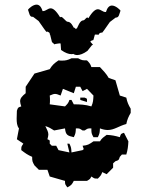

<svg xmlns="http://www.w3.org/2000/svg" viewBox="-20 -786 660 830"><path d="M501 -740C495 -725 495 -710 481 -710H480L455 -691C433 -660 423 -644 420 -644C419 -644 419 -644 419 -646C408 -642 407 -639 407 -637V-636C407 -635 392 -638 390 -636C384 -614 384 -612 382 -612H380C378 -612 376 -611 370 -606C370 -606 383 -592 382 -592C380 -592 378 -591 376 -589L358 -566C340 -553 325 -548 314 -548C307 -548 301 -550 297 -553C294 -552 291 -552 288 -552C277 -552 262 -557 244 -570L242 -598C240 -600 222 -596 220 -596C219 -596 217 -595 216 -594C199 -610 208 -595 197 -635C195 -637 195 -639 195 -640V-641C195 -643 194 -646 183 -650C183 -648 183 -648 182 -648C179 -648 169 -664 147 -695L122 -714C121 -714 122 -713 121 -713C107 -713 107 -729 101 -744C105 -750 123 -766 138 -766C149 -766 158 -758 164 -738H166C178 -738 187 -750 199 -750C209 -750 222 -741 240 -711C241 -713 242 -713 244 -713C252 -713 265 -692 272 -692C287 -692 295 -673 299 -666L300 -667C302 -665 306 -664 308 -660C309 -662 310 -663 311 -664L312 -662C316 -669 325 -698 340 -698C348 -698 355 -718 362 -707C380 -737 393 -746 403 -746C415 -746 424 -734 436 -734H438C444 -754 453 -762 464 -762C479 -762 497 -746 501 -740ZM327 -364V-354L356 -345C356 -363 358 -358 346 -364ZM308 -411H327L337 -392L356 -402L384 -373C383 -353 383 -344 375 -326C349 -334 326 -335 299 -335L289 -354H280C276 -341 272 -337 261 -326L195 -335C196 -342 196 -347 196 -353C196 -359 196 -365 195 -373C207 -378 212 -380 218 -380C224 -380 230 -378 242 -373L252 -402L299 -383ZM289 -534C273 -526 263 -524 249 -524C244 -524 239 -524 233 -525C214 -512 206 -505 195 -487L129 -468L91 -411V-383C75 -370 67 -361 67 -348C67 -342 69 -335 72 -326C57 -321 58 -322 53 -307C53 -296 52 -285 52 -274C52 -258 53 -242 62 -231L53 -184L81 -165C72 -151 72 -154 72 -137C89 -124 100 -116 119 -108C119 -89 120 -87 129 -71L148 -52H185L195 -23L261 -4C261 13 262 10 271 24C288 15 290 13 299 -4H356C371 -13 369 -12 375 -23C389 -14 386 -14 403 -14C414 -25 418 -29 422 -42L441 -33L469 -61V-80L479 -89C494 -94 493 -93 498 -108L507 -118H526C532 -137 534 -154 535 -175L516 -212C501 -207 503 -208 498 -193C478 -199 462 -202 441 -203C427 -192 421 -190 412 -175H384C365 -162 360 -158 337 -156C343 -137 344 -144 337 -137L289 -127C288 -145 288 -149 280 -165H271L280 -127L233 -137L223 -156H204L195 -165C195 -183 197 -178 185 -184C187 -192 189 -199 189 -204C189 -216 184 -224 176 -241C192 -236 200 -231 214 -222L261 -231C264 -203 271 -199 299 -193C307 -209 307 -212 308 -231C325 -231 323 -231 337 -222H346C360 -231 358 -231 375 -231C375 -212 375 -209 384 -193H403C411 -209 411 -212 412 -231C425 -226 436 -224 446 -224C474 -224 493 -241 526 -250C530 -269 535 -281 545 -298V-316C535 -333 530 -344 526 -364L498 -373L479 -439L450 -449C439 -468 427 -480 412 -496H375C371 -509 367 -514 356 -525C337 -525 334 -525 318 -534Z"/></svg>

Font: GNUTypewriter
Style: Standard
Weight: 400
Version: Version 001.000